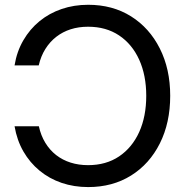

<svg xmlns="http://www.w3.org/2000/svg" viewBox="-20 -759 763 791"><path d="M343.3 -739.3Q443.8 -739.3 519.8 -691.7Q595.7 -644 638.4 -559.3Q681.2 -474.6 681.2 -364.3Q681.2 -253.4 638.7 -168.5Q596.2 -83.5 520 -35.9Q443.8 11.7 343.3 11.7Q284.7 11.7 233.9 -5.6Q183.1 -22.9 143.1 -55.9Q103 -88.9 76.4 -135Q49.8 -181.2 40 -238.8H140.1Q148.4 -200.7 166.7 -170.7Q185.1 -140.6 211.4 -120.1Q237.8 -99.6 271 -89.1Q304.2 -78.6 342.8 -78.6Q417 -78.6 470.7 -114.7Q524.4 -150.9 553.5 -215.1Q582.5 -279.3 582.5 -364.3Q582.5 -448.7 553.5 -512.9Q524.4 -577.1 470.7 -613Q417 -648.9 342.8 -648.9Q304.2 -648.9 271.2 -638.4Q238.3 -627.9 211.9 -607.4Q185.5 -586.9 167 -557.4Q148.4 -527.8 139.6 -489.7H40Q49.3 -546.9 76.2 -593Q103 -639.2 143.1 -671.9Q183.1 -704.6 233.9 -721.9Q284.7 -739.3 343.3 -739.3Z"/></svg>

Font: Inter Cardless Display
Style: Regular
Weight: 400
Designer: Rasmus Andersson
Foundry: rsms
Version: Version 4.001;git-9221beed3